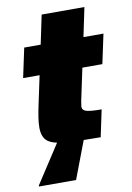

<svg xmlns="http://www.w3.org/2000/svg" viewBox="-93 -716 664 964"><g transform="rotate(-10 239.0 -234.0)"><path d="M374 0Q261 0 196.5 -5Q132 -10 105.5 -31Q79 -52 79 -101Q79 -124 83.5 -153Q88 -182 96 -219L126 -360H42L74 -510H158L189 -658H407L376 -510H478L446 -360H344L309 -195Q308 -186 306.5 -178.5Q305 -171 305 -167Q305 -150 325 -143.5Q345 -137 403 -137ZM26 190V185L158 -18H293L292 -13L215 190Z"/></g></svg>

Font: Saira Black
Style: Italic
Weight: 900
Italic angle: -12°
Designer: Hector Gatti with collaboration of the Omnibus-Type team
Foundry: Omnibus-Type
Version: Version 1.100; ttfautohint (v1.8.3)